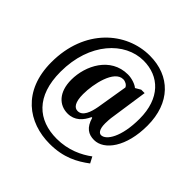

<svg xmlns="http://www.w3.org/2000/svg" viewBox="-213 -903 1233 1233"><g transform="rotate(45 404.0 -286.0)"><path d="M410 142C536 142 615 98 683 47L661 5C605 47 523 87 419 87C250 87 132 -13 132 -235C132 -500 292 -663 459 -663C601 -663 705 -566 705 -380C705 -215 649 -131 604 -131C590 -131 569 -144 569 -203C569 -215 570 -247 575 -274L611 -520H580L544 -499C529 -513 489 -529 451 -529C293 -529 217 -375 217 -248C217 -135 277 -77 354 -77C417 -77 455 -118 479 -170H485C505 -100 543 -77 594 -77C686 -77 772 -193 772 -385C772 -592 649 -714 465 -714C251 -714 47 -539 47 -237C47 24 217 142 410 142ZM388 -134C357 -134 336 -164 336 -236C336 -329 370 -486 451 -486C470 -486 491 -475 498 -458L463 -246C453 -191 434 -134 388 -134Z"/></g></svg>

Font: Noto Serif Sinhala Condensed ExtraBold
Style: Regular
Weight: 800
Width: 3
Designer: Jelle Bosma - Monotype Design Team
Foundry: Monotype Imaging Inc.
Version: Version 2.007